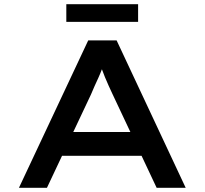

<svg xmlns="http://www.w3.org/2000/svg" viewBox="-20 -892 972 912"><path d="M70 0 399 -700H534L862 0H724L514 -446Q505 -465 496 -485Q487 -505 478.5 -525.5Q470 -546 462.5 -567Q455 -588 448 -608L480 -609Q473 -587 465 -565.5Q457 -544 447.5 -523Q438 -502 429 -482.5Q420 -463 412 -443L203 0ZM217 -152 264 -265H661L686 -152ZM295 -788V-872H636V-788Z"/></svg>

Font: Lexend Tera Medium
Style: Regular
Weight: 500
Designer: Bonnie Shaver-Troup, Thomas Jockin
Foundry: Lexend
Version: Version 1.007